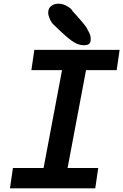

<svg xmlns="http://www.w3.org/2000/svg" viewBox="-20 -1020 668 1040"><path d="M432 -775Q402 -775 368 -799.5Q334 -824 270 -887Q269 -886 261 -897Q253 -908 246 -927Q239 -946 242 -961Q244 -978 259.5 -989Q275 -1000 297 -1000H298Q316 -1000 335 -991Q354 -982 363.5 -972.5Q373 -963 371 -962Q375 -958 392 -939Q409 -920 414 -914Q419 -908 432.5 -892Q446 -876 450.5 -867Q455 -858 462 -845Q469 -832 470.5 -821Q472 -810 471 -800Q469 -775 434 -775ZM34 0 50 -110H216L316 -640H150L166 -750H628L612 -640H446L346 -110H512L496 0Z"/></svg>

Font: Hermit
Style: Bold Italic
Weight: 700
Italic angle: -10°
Designer: Pablo Caro
Version: Version 2.000;PS 002.000;hotconv 1.0.88;makeotf.lib2.5.64775